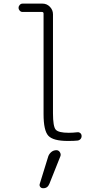

<svg xmlns="http://www.w3.org/2000/svg" viewBox="-20 -750 540 1035"><path d="M240.2 92.8Q245.1 79.1 256.8 69.3Q268.6 59.6 284.2 59.6Q295.9 59.6 302.7 70.3Q309.6 81.1 305.7 91.8L246.1 241.2Q236.3 265.6 211.9 264.6Q202.1 264.6 196.8 257.3Q191.4 250 194.3 241.2ZM101.6 -685.5Q92.8 -685.5 86.4 -692.4Q80.1 -699.2 80.1 -708Q80.1 -716.8 86.4 -723.6Q92.8 -730.5 101.6 -730.5H209Q232.4 -730.5 249 -713.4Q265.6 -696.3 265.6 -672.9V-139.6Q265.6 -68.4 280.3 -51.3Q294.9 -34.2 350.6 -34.2Q373 -34.2 397.5 -37.1Q406.2 -38.1 413.1 -32.2Q419.9 -26.4 419.9 -16.6Q419.9 -6.8 413.6 0Q407.2 6.8 397.5 7.8Q380.9 9.8 345.7 9.8Q266.6 9.8 240.7 -18.1Q214.8 -45.9 214.8 -134.8V-676.8Q214.8 -685.5 206.1 -685.5Z"/></svg>

Font: Rounded Mgen+ 2m light
Style: Regular
Weight: 200
Designer: [Source Han Sans]
Ryoko NISHIZUKA  (kana & ideographs); Paul D. Hunt (Latin, Greek & Cyrillic); Wenlong ZHANG  (bopomofo
Version: Version 1.059.20150602